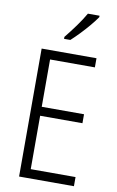

<svg xmlns="http://www.w3.org/2000/svg" viewBox="-102 -1001 644 1055"><g transform="rotate(10 220.0 -473.5)"><path d="M389 0H83V-714H389V-663H139V-399H375V-349H139V-51H389ZM365 -939Q350 -917 326.5 -889Q303 -861 277 -834Q251 -807 230 -788H195V-799Q225 -836 252.5 -874Q280 -912 300 -947H365Z"/></g></svg>

Font: Noto Sans Gurmukhi Condensed Light
Style: Regular
Weight: 300
Width: 3
Designer: Jelle Bosma - Monotype Design Team
Foundry: Monotype Imaging Inc.
Version: Version 2.004; ttfautohint (v1.8.4.7-5d5b)